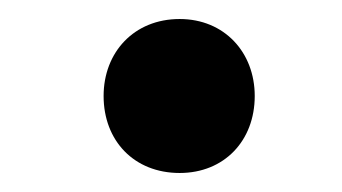

<svg xmlns="http://www.w3.org/2000/svg" viewBox="-20 -661 360 202"><path d="M89 -560C89 -513 121 -479 169 -479C216 -479 248 -513 248 -560C248 -606 216 -641 169 -641C121 -641 89 -606 89 -560Z"/></svg>

Font: Noto Sans SemiCondensed Black
Style: Italic
Weight: 900
Width: 4
Italic angle: -12°
Designer: Monotype Design Team
Foundry: Monotype Imaging Inc.
Version: Version 2.013